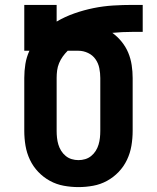

<svg xmlns="http://www.w3.org/2000/svg" viewBox="-20 -755 640 783"><path d="M300 8Q270 8 240 2.5Q210 -3 183.5 -17.5Q157 -32 136 -54Q115 -76 102 -103.5Q89 -131 84 -161Q79 -191 79 -221V-437Q79 -466 83.5 -494Q88 -522 100 -548H79V-735H211V-667Q245 -687 283.5 -700.5Q322 -714 361.5 -722Q401 -730 441 -732.5Q481 -735 521 -735H562V-625H521Q500 -625 479 -624Q458 -623 438 -621Q459 -606 476 -585Q493 -564 503 -540Q513 -516 517 -489.5Q521 -463 521 -437V-221Q521 -191 516 -161Q511 -131 498 -103.5Q485 -76 464 -54Q443 -32 416.5 -17.5Q390 -3 360 2.5Q330 8 300 8ZM300 -102Q314 -102 327.5 -106Q341 -110 352 -119Q363 -128 370.5 -140Q378 -152 382 -165.5Q386 -179 387.5 -193Q389 -207 389 -221V-437Q389 -457 385 -477Q381 -497 369.5 -513.5Q358 -530 339 -539Q320 -548 300 -548H256Q245 -537 236 -524.5Q227 -512 221 -497.5Q215 -483 213 -468Q211 -453 211 -437V-221Q211 -207 212.5 -193Q214 -179 218 -165.5Q222 -152 229.5 -140Q237 -128 248 -119Q259 -110 272.5 -106Q286 -102 300 -102Z"/></svg>

Font: Iosevka Extrabold Extended
Style: Regular
Weight: 800
Width: 7
Monospace: yes
Designer: Belleve Invis
Foundry: Belleve Invis
Version: Version 32.5.0; ttfautohint (v1.8.4)